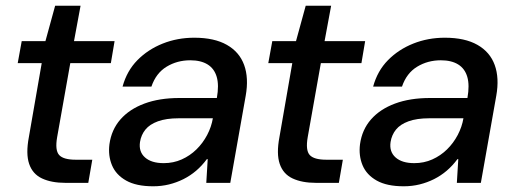

<svg xmlns="http://www.w3.org/2000/svg" viewBox="-20 -640 1794 672"><path d="M209 0Q160 0 127 -15.5Q94 -31 82 -66.5Q70 -102 81 -160L126 -419H42L56 -496H139L173 -620H262L239 -496H381L368 -419H226L180 -160Q172 -114 187 -97.5Q202 -81 245 -81H303L289 0Z M516 12Q457 12 421.5 -8Q386 -28 372 -61.5Q358 -95 363 -135Q370 -186 401.5 -222Q433 -258 485.5 -277.5Q538 -297 608 -297H739Q747 -342 738.5 -371Q730 -400 706.5 -414.5Q683 -429 646 -429Q600 -429 563 -406.5Q526 -384 510 -337H409Q424 -392 461 -429.5Q498 -467 549.5 -487.5Q601 -508 660 -508Q730 -508 774 -483Q818 -458 834.5 -412.5Q851 -367 840 -305L786 0H702L707 -83H704Q687 -60 666.5 -42.5Q646 -25 622 -13Q598 -1 571.5 5.5Q545 12 516 12ZM553 -69Q587 -69 616 -82Q645 -95 667.5 -117Q690 -139 705 -167.5Q720 -196 725 -226H605Q562 -226 533 -215.5Q504 -205 489 -186.5Q474 -168 470 -143Q465 -109 487.5 -89Q510 -69 553 -69Z M1086 0Q1037 0 1004 -15.5Q971 -31 959 -66.5Q947 -102 958 -160L1003 -419H919L933 -496H1016L1050 -620H1139L1116 -496H1258L1245 -419H1103L1057 -160Q1049 -114 1064 -97.5Q1079 -81 1122 -81H1180L1166 0Z M1393 12Q1334 12 1298.5 -8Q1263 -28 1249 -61.5Q1235 -95 1240 -135Q1247 -186 1278.5 -222Q1310 -258 1362.5 -277.5Q1415 -297 1485 -297H1616Q1624 -342 1615.5 -371Q1607 -400 1583.5 -414.5Q1560 -429 1523 -429Q1477 -429 1440 -406.5Q1403 -384 1387 -337H1286Q1301 -392 1338 -429.5Q1375 -467 1426.5 -487.5Q1478 -508 1537 -508Q1607 -508 1651 -483Q1695 -458 1711.5 -412.5Q1728 -367 1717 -305L1663 0H1579L1584 -83H1581Q1564 -60 1543.5 -42.5Q1523 -25 1499 -13Q1475 -1 1448.5 5.5Q1422 12 1393 12ZM1430 -69Q1464 -69 1493 -82Q1522 -95 1544.5 -117Q1567 -139 1582 -167.5Q1597 -196 1602 -226H1482Q1439 -226 1410 -215.5Q1381 -205 1366 -186.5Q1351 -168 1347 -143Q1342 -109 1364.5 -89Q1387 -69 1430 -69Z"/></svg>

Font: DM Sans 36pt Medium
Style: Italic
Weight: 500
Italic angle: -10°
Designer: Colophon Foundry, Jonny Pinhorn
Foundry: Colophon Foundry
Version: Version 4.004;gftools[0.9.30]